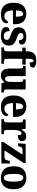

<svg xmlns="http://www.w3.org/2000/svg" viewBox="1687 -2496 819 4233"><g transform="rotate(90 2096.5 -379.5)"><path d="M294 10Q167 10 104 -62.5Q41 -135 41 -265Q41 -406 104.5 -478Q168 -550 283 -550Q390 -550 451.5 -488.5Q513 -427 513 -308V-256H208Q210 -158 242 -112.5Q274 -67 335 -67Q383 -67 412.5 -92.5Q442 -118 457 -155Q473 -150 483.5 -138.5Q494 -127 494 -108Q494 -81 474 -53.5Q454 -26 410 -8Q366 10 294 10ZM349 -322Q349 -398 334.5 -440Q320 -482 287 -482Q253 -482 231.5 -441Q210 -400 210 -322Z M771 10Q698 10 655 -5Q612 -20 594 -46Q576 -72 576 -105Q576 -133 588.5 -149.5Q601 -166 621.5 -173.5Q642 -181 667 -181Q667 -116 696 -85Q725 -54 774 -54Q820 -54 840 -73Q860 -92 860 -120Q860 -140 848 -154.5Q836 -169 811.5 -181.5Q787 -194 747 -208Q692 -227 655 -249.5Q618 -272 600 -304Q582 -336 582 -385Q582 -468 640 -508.5Q698 -549 793 -549Q855 -549 892 -535Q929 -521 946.5 -499Q964 -477 964 -453Q964 -419 941 -402Q918 -385 868 -385Q868 -434 843 -460Q818 -486 779 -486Q747 -486 727.5 -471.5Q708 -457 708 -429Q708 -398 732 -380.5Q756 -363 821 -340Q871 -322 908 -301Q945 -280 965 -248Q985 -216 985 -166Q985 -86 930.5 -38Q876 10 771 10Z M1025 0V-56H1049Q1060 -56 1074.5 -60Q1089 -64 1100 -77.5Q1111 -91 1111 -119V-462H1029V-536H1111V-569Q1111 -664 1157.5 -716.5Q1204 -769 1313 -769Q1378 -769 1412 -757.5Q1446 -746 1458.5 -729.5Q1471 -713 1471 -695Q1471 -676 1461.5 -659.5Q1452 -643 1427.5 -633Q1403 -623 1357 -623Q1357 -638 1354.5 -658Q1352 -678 1344 -693.5Q1336 -709 1321 -709Q1299 -709 1287.5 -683Q1276 -657 1276 -590V-536H1404V-462H1276V-119Q1276 -91 1286.5 -77.5Q1297 -64 1311.5 -60Q1326 -56 1339 -56H1386V0Z M1649 10Q1565 10 1528 -39Q1491 -88 1491 -188V-409Q1491 -438 1486.5 -453Q1482 -468 1470.5 -474Q1459 -480 1435 -480H1431V-536H1657V-222Q1657 -178 1662 -146Q1667 -114 1680 -97Q1693 -80 1716 -80Q1742 -80 1757.5 -98.5Q1773 -117 1780 -150.5Q1787 -184 1787 -230V-418Q1787 -447 1780.5 -460Q1774 -473 1761.5 -476.5Q1749 -480 1732 -480H1729V-536H1952V-118Q1952 -89 1959 -76Q1966 -63 1979 -59.5Q1992 -56 2009 -56H2019V0H1816L1792 -69H1788Q1766 -29 1732 -9.5Q1698 10 1649 10Z M2338 10Q2211 10 2148 -62.5Q2085 -135 2085 -265Q2085 -406 2148.5 -478Q2212 -550 2327 -550Q2434 -550 2495.5 -488.5Q2557 -427 2557 -308V-256H2252Q2254 -158 2286 -112.5Q2318 -67 2379 -67Q2427 -67 2456.5 -92.5Q2486 -118 2501 -155Q2517 -150 2527.5 -138.5Q2538 -127 2538 -108Q2538 -81 2518 -53.5Q2498 -26 2454 -8Q2410 10 2338 10ZM2393 -322Q2393 -398 2378.5 -440Q2364 -482 2331 -482Q2297 -482 2275.5 -441Q2254 -400 2254 -322Z M2606 0V-56H2610Q2632 -56 2647 -61Q2662 -66 2670.5 -81.5Q2679 -97 2679 -128V-412Q2679 -442 2672 -456.5Q2665 -471 2651 -475.5Q2637 -480 2617 -480H2613V-536H2818L2837 -440H2842Q2857 -477 2877 -501Q2897 -525 2923.5 -536.5Q2950 -548 2987 -548Q3041 -548 3065 -522Q3089 -496 3089 -456Q3089 -407 3054 -384Q3019 -361 2959 -361Q2959 -389 2956 -407.5Q2953 -426 2944 -436Q2935 -446 2917 -446Q2899 -446 2885.5 -431Q2872 -416 2863 -391Q2854 -366 2849.5 -336Q2845 -306 2845 -276V-123Q2845 -94 2852.5 -79.5Q2860 -65 2874 -60.5Q2888 -56 2905 -56H2937V0Z M3110 0V-41L3389 -467H3283Q3252 -467 3236.5 -454Q3221 -441 3210 -400L3202 -369H3139L3151 -536H3575V-493L3296 -69H3437Q3476 -69 3493.5 -85.5Q3511 -102 3520 -151L3526 -186H3587L3583 0Z M3897 10Q3780 10 3713 -59.5Q3646 -129 3646 -270Q3646 -411 3710.5 -480.5Q3775 -550 3900 -550Q4017 -550 4084.5 -480.5Q4152 -411 4152 -270Q4152 -129 4087.5 -59.5Q4023 10 3897 10ZM3899 -56Q3931 -56 3949.5 -80.5Q3968 -105 3976 -153Q3984 -201 3984 -270Q3984 -376 3965 -429.5Q3946 -483 3898 -483Q3852 -483 3833 -429.5Q3814 -376 3814 -270Q3814 -165 3833.5 -110.5Q3853 -56 3899 -56Z"/></g></svg>

Font: Noto Serif Khmer SemiCondensed ExtraBold
Style: Regular
Weight: 800
Width: 4
Designer: Danh Hong and the Monotype Design Team
Foundry: Monotype Imaging Inc.
Version: Version 2.004